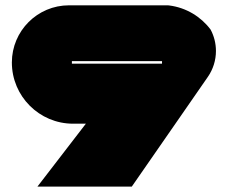

<svg xmlns="http://www.w3.org/2000/svg" viewBox="-20 -692 843 712"><path d="M761 -582.3C725.1 -630.3 670.1 -663.8 607.9 -671.7C606 -671.9 604.2 -672.2 602.3 -672.3H235.9C118.9 -672.3 24.1 -577.4 24 -460.5V-460.4C24 -335 125.7 -233.3 251.1 -233.3H298.4L118.8 0H468.7L634.5 -239.1L750.7 -406.8C770.3 -435 780.8 -468.6 780.8 -502.9C780.8 -531.6 773.6 -558.7 761 -582.3ZM246.6 -456V-465.2H580.8V-456Z"/></svg>

Font: JUMBOTRON
Style: Regular
Weight: 400
Designer: Ian Langley
Foundry: Ian Langley
Version: Version 1.005;Fontself Maker 3.5.8